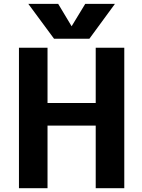

<svg xmlns="http://www.w3.org/2000/svg" viewBox="-20 -982 744 1004"><path d="M228.5 -443.4H480.5V-732.4H629.9V2H480.5V-325.2H228.5V2H79.1V-732.4H228.5ZM354.5 -844.7 425.8 -961.9H581.1L447.3 -779.3H262.7L127.9 -961.9H284.2Z"/></svg>

Font: Nasu
Style: Bold
Weight: 700
Designer: Ryoko NISHIZUKA (kana &amp; ideographs); Paul D. Hunt (Latin, Greek &amp; Cyrillic); Wenlong ZHANG (bopomofo); Sandoll C
Version: Version 2014.1215